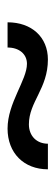

<svg xmlns="http://www.w3.org/2000/svg" viewBox="156 -532 144 495"><g transform="rotate(-90 227.5 -285.0)"><path d="M38 -233H104C104 -262 124 -282 154 -282C212 -282 246 -233 321 -233C379 -233 417 -275 417 -337H352C352 -307 335 -287 310 -287C268 -287 209 -337 143 -337C80 -337 38 -295 38 -233Z"/></g></svg>

Font: Non Bureau Light
Style: Regular
Weight: 300
Designer: Jona Saucedo
Foundry: Non Foundry
Version: Version 1.000;FEAKit 1.0